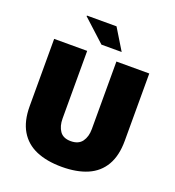

<svg xmlns="http://www.w3.org/2000/svg" viewBox="-157 -1007 1038 1142"><g transform="rotate(20 362.0 -436.5)"><path d="M363 12Q268 12 200.5 -17Q133 -46 97 -107Q61 -168 61 -262V-688H270V-260Q270 -212 291.5 -181Q313 -150 361 -150Q410 -150 432.5 -181Q455 -212 455 -260V-688H663V-262Q663 -168 627.5 -107Q592 -46 525 -17Q458 12 363 12ZM465 -752H337L196 -881L197 -885H384Z"/></g></svg>

Font: Archivo SemiCondensed Black
Style: Regular
Weight: 900
Width: 4
Designer: Hector Gatti
Foundry: Omnibus-Type
Version: Version 2.001